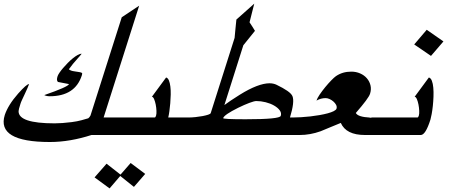

<svg xmlns="http://www.w3.org/2000/svg" viewBox="-66 -815 2531 1055"><path d="M603 -720.2 698.7 -783.7 503.4 -169.4H562L531.2 -73.2H436.5Q379.9 -54.7 322 -44.7Q264.2 -34.7 208 -34.7Q-86.4 -34.7 -39.6 -183.6Q-30.8 -210 -12.7 -239.3Q5.4 -268.6 33.7 -300.8Q58.1 -328.1 72.5 -340.6Q86.9 -353 93.8 -353Q90.8 -344.2 84.2 -329.3Q77.6 -314.5 70.1 -298.3Q62.5 -282.2 55.7 -267.6Q48.8 -252.9 46.4 -244.6Q41 -228 38.6 -218.3Q36.1 -208.5 36.1 -204.6Q34.2 -137.2 234.4 -137.2Q253.9 -137.2 277.1 -138.9Q300.3 -140.6 327.6 -144Q358.4 -147.9 382.3 -154.5Q406.2 -161.1 418.9 -165Q425.3 -169.4 431.2 -180.2ZM383.8 -401.4Q347.2 -286.1 206.5 -286.1Q189.9 -286.1 177.2 -292.5Q308.6 -337.9 313 -353L252.4 -364.7Q242.7 -373.5 250.5 -396.5Q252.9 -403.8 261 -415.8Q269 -427.7 280.8 -441.4Q292.5 -455.1 306.4 -469.2Q320.3 -483.4 334.2 -494.6Q348.1 -505.9 360.8 -512.9Q373.5 -520 382.8 -520Q378.4 -514.2 372.6 -507.1Q366.7 -500 362.3 -495.6Q347.7 -479.5 335.2 -464.4Q322.8 -449.2 312.5 -434.6Q320.8 -425.8 343.8 -422.9Q360.4 -420.4 369.4 -418.9Q378.4 -417.5 382.1 -415.5Q385.7 -413.6 385.7 -410.4Q385.7 -407.2 383.8 -401.4Z M453.6 159.7 519.5 84.5 596.2 144.5 651.9 80.6 731.9 140.6 669.9 211.9 594.7 151.9 536.1 220.2ZM882.8 -73.2H502.4L533.2 -169.4H783.7Q788.6 -169.4 791.5 -179.7Q794.4 -189 793.7 -206.3Q793 -223.6 789.6 -240.7Q786.1 -257.8 780.8 -270.5Q775.4 -283.2 768.6 -283.2L846.7 -389.2Q856.4 -386.7 862.1 -373Q867.7 -359.4 870.1 -339.6Q872.6 -319.8 872.1 -295.7Q871.6 -271.5 869.6 -248Q867.7 -224.6 864.7 -203.6Q861.8 -182.6 858.4 -169.4H913.6Z M1476.6 -178.2Q1481.9 -194.3 1470.9 -209Q1460 -223.6 1439.9 -235.1Q1419.9 -246.6 1393.8 -253.2Q1367.7 -259.8 1342.3 -259.8Q1336.4 -259.8 1326.7 -257.1Q1316.9 -254.4 1303.7 -249.5Q1290.5 -244.6 1275.1 -237.8Q1259.8 -231 1242.7 -222.7Q1166 -184.6 1160.2 -166Q1158.2 -159.7 1283.2 -159.7Q1470.7 -159.7 1476.6 -178.2ZM1521 -73.2H854L884.8 -169.4H969.2Q987.3 -169.4 1008.3 -171.6Q1029.3 -173.8 1047.4 -177.2Q1065.4 -180.7 1077.9 -184.8Q1090.3 -189 1091.8 -193.4L1223.1 -606.9Q1225.1 -631.8 1227.8 -657.2Q1230.5 -682.6 1232.9 -707.5L1331.1 -794.9L1305.2 -692.4Q1312 -682.1 1320.6 -668.9Q1329.1 -655.8 1335 -645.5L1270 -564.9L1271 -565.9L1167 -237.8Q1179.7 -247.1 1202.4 -262.7Q1225.1 -278.3 1251.5 -294.4Q1301.8 -325.7 1343 -341.6Q1384.3 -357.4 1415 -357.4Q1425.8 -357.4 1435.8 -355.2Q1445.8 -353 1453.6 -349.1Q1490.2 -331.5 1512.7 -315.9Q1535.2 -300.3 1541 -286.6Q1553.7 -255.9 1527.3 -169.4H1551.8Z M1975.1 -73.2H1939Q1835.9 -73.2 1806.6 -139.6Q1778.8 -127.9 1751 -116.7Q1723.1 -105.5 1695.8 -93.8Q1638.2 -73.2 1581.1 -73.2H1492.2L1522.9 -169.4H1542.5Q1563 -169.4 1588.1 -170.9Q1613.3 -172.4 1639.2 -175.3Q1665 -178.2 1689.9 -182.6Q1714.8 -187 1734.9 -192.4Q1754.9 -197.8 1767.8 -204.3Q1780.8 -210.9 1783.2 -218.3Q1786.1 -228.5 1780.8 -238.8Q1775.4 -249 1765.9 -257.3Q1756.3 -265.6 1744.9 -270.8Q1733.4 -275.9 1723.6 -275.9Q1696.8 -275.9 1672.9 -262.2Q1676.8 -274.9 1690.4 -295.2Q1704.1 -315.4 1720.9 -335.9Q1737.8 -356.4 1754.2 -373.3Q1770.5 -390.1 1779.8 -396.5Q1815.9 -421.4 1864.3 -421.4Q1890.6 -421.4 1912.8 -411.6Q1935.1 -401.9 1949.7 -385Q1964.4 -368.2 1969.7 -346.2Q1975.1 -324.2 1967.3 -299.8Q1960 -275.4 1889.2 -194.3Q1899.9 -172.4 1966.8 -168.9L1965.8 -167.5Q1970.7 -168.9 1980.7 -169.2Q1990.7 -169.4 2005.9 -169.4Z M2370.6 -587.4 2302.2 -507.8 2210 -570.8 2278.8 -651.4ZM2299.3 -158.2Q2272.5 -73.2 2246.1 -73.2H1946.3L1977.1 -169.4H2227.5Q2232.4 -169.4 2235.4 -179.7Q2238.3 -189 2237.5 -206.3Q2236.8 -223.6 2233.4 -240.7Q2230 -257.8 2224.6 -270.5Q2219.2 -283.2 2212.4 -283.2L2290.5 -389.2Q2301.3 -386.2 2307.1 -370.8Q2313 -355.5 2314.9 -333Q2316.9 -310.5 2315.9 -283.9Q2314.9 -257.3 2312.3 -232.7Q2309.6 -208 2305.9 -188Q2302.2 -168 2299.3 -158.2Z"/></svg>

Font: XB Khoramshahr
Style: Italic
Weight: 400
Italic angle: -12°
Designer: Behnam
Foundry: Irmug
Version: Version 8.005 2009